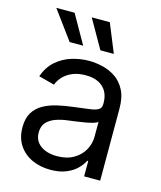

<svg xmlns="http://www.w3.org/2000/svg" viewBox="-114 -837 779 931"><g transform="rotate(15 275.0 -371.0)"><path d="M227.1 11.7Q175.8 11.7 134.3 -7.3Q92.8 -26.4 68.1 -63.2Q43.5 -100.1 43.5 -153.3Q43.5 -198.2 61 -226.8Q78.6 -255.4 108.6 -272.2Q138.7 -289.1 176.3 -297.9Q213.9 -306.6 254.4 -311.5Q302.2 -317.9 333 -321.5Q363.8 -325.2 378.4 -333.7Q393.1 -342.3 393.1 -362.3V-367.7Q393.1 -401.4 379.6 -425.3Q366.2 -449.2 340.1 -462.4Q314 -475.6 275.4 -475.6Q236.8 -475.6 208.5 -463.4Q180.2 -451.2 162.6 -431.9Q145 -412.6 137.7 -391.6L58.1 -412.6Q75.2 -460.9 108.4 -490.5Q141.6 -520 184.8 -533.7Q228 -547.4 273.4 -547.4Q305.2 -547.4 340.3 -539.3Q375.5 -531.2 406 -511Q436.5 -490.7 455.6 -454.3Q474.6 -418 474.6 -361.3V0H394V-77.1H389.2Q379.4 -56.6 358.9 -36.1Q338.4 -15.6 305.7 -2Q272.9 11.7 227.1 11.7ZM240.2 -60.5Q289.6 -60.5 323.7 -80.3Q357.9 -100.1 375.5 -131.8Q393.1 -163.6 393.1 -199.7V-273.9Q387.7 -267.6 370.8 -262.7Q354 -257.8 332 -253.9Q310.1 -250 288.3 -247.1Q266.6 -244.1 251.5 -242.2Q216.3 -238.3 187.7 -228Q159.2 -217.8 142.6 -199Q126 -180.2 126 -148.9Q126 -120.6 140.6 -100.8Q155.3 -81.1 181.2 -70.8Q207 -60.5 240.2 -60.5ZM312 -610.8 230 -754.4H320.8L379.4 -610.8ZM157.7 -610.8 52.2 -754.4H144L225.6 -610.8Z"/></g></svg>

Font: V-Inter
Style: Regular-375
Weight: 375
Designer: Rasmus Andersson
Foundry: rsms
Version: Version 4.000;git-4146feb